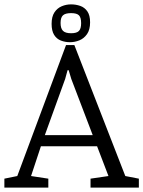

<svg xmlns="http://www.w3.org/2000/svg" viewBox="-31 -858 655 878"><path d="M-11 0V-41L48 -53L271 -652H309L542 -53L604 -41V0H383V-41L465 -53L413 -189H156L111 -53L190 -41V0ZM174 -240H393L295 -497L283 -537H278L267 -497ZM289 -665Q267 -665 247.5 -672.5Q228 -680 216.5 -698.5Q205 -717 205 -749Q205 -782 218 -801.5Q231 -821 251.5 -829.5Q272 -838 294 -838Q316 -838 336 -831Q356 -824 368.5 -806Q381 -788 381 -756Q381 -722 367 -702Q353 -682 332 -673.5Q311 -665 289 -665ZM294 -706Q320 -706 330 -716.5Q340 -727 340 -752Q340 -778 330 -788Q320 -798 294 -798Q268 -798 257 -788Q246 -778 246 -753Q246 -728 257 -717Q268 -706 294 -706Z"/></svg>

Font: Faustina Light Light
Style: Regular
Weight: 300
Version: Version 1.200